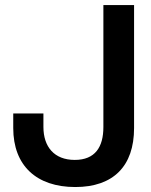

<svg xmlns="http://www.w3.org/2000/svg" viewBox="-20 -720 594 754"><path d="M275.5 14.5C425 14.5 506.5 -67.5 506.5 -217V-700H386V-221C386 -143 354 -92 273.5 -92C193 -92 150.5 -143.5 150.5 -221.5V-274.5H32V-217C32 -69.5 123.5 14.5 275.5 14.5Z"/></svg>

Font: MCL Standard Medium
Style: Regular
Weight: 500
Designer: Květoslav Bartoš
Foundry: Florian Karsten
Version: Version 1.001;Glyphs 3.2.3 (3260)